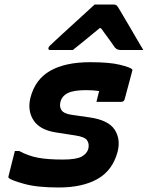

<svg xmlns="http://www.w3.org/2000/svg" viewBox="-20 -823 656 852"><path d="M380 -547Q467 -547 512.5 -535.5Q558 -524 566 -516Q569 -513 566 -505L533 -382Q530 -371 517 -371H408L410 -379Q413 -391 415.5 -401.5Q418 -412 420 -419Q407 -421 392.5 -422Q378 -423 361 -423Q306 -423 280 -409.5Q254 -396 248 -370Q243 -349 253 -334Q263 -319 295 -314L378 -302Q461 -290 488.5 -248Q516 -206 502 -150Q480 -67 413 -29Q346 9 241 9Q145 9 87.5 -7Q30 -23 19 -33Q16 -36 18 -42Q26 -74 32.5 -100Q39 -126 46 -153H65Q106 -131 149 -123Q192 -115 259 -115Q318 -115 342 -128Q366 -141 372 -163Q377 -186 366 -201Q355 -216 314 -222L230 -235Q157 -246 129 -289Q101 -332 115 -389Q136 -471 203 -509Q270 -547 380 -547ZM400 -803H485Q493 -803 497.5 -799Q502 -795 510 -781Q515 -772 527.5 -751.5Q540 -731 555.5 -704Q571 -677 587 -650Q603 -623 616 -601H517Q499 -601 490 -612Q484 -621 468.5 -642.5Q453 -664 428 -698H422Q382 -665 354 -642Q326 -619 303 -601H203Q193 -601 195 -610Q196 -615 200 -619Q204 -623 220 -638Q235 -652 259.5 -674.5Q284 -697 311.5 -722Q339 -747 363 -769Q387 -791 400 -803Z"/></svg>

Font: Recursive Mn Lnr St
Style: Bold Italic
Weight: 700
Italic angle: -15°
Monospace: yes
Version: Version 1.079;hotconv 1.0.112;makeotfexe 2.5.65598; ttfautoh